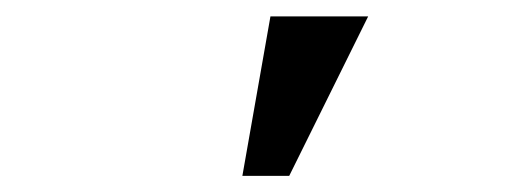

<svg xmlns="http://www.w3.org/2000/svg" viewBox="-20 -833 640 234"><path d="M309.6 -813H428.7L332.5 -618.7H275.4Z"/></svg>

Font: Roboto Mono
Style: Regular
Weight: 500
Designer: Google
Version: Version 2.000986; 2015; ttfautohint (v1.3)